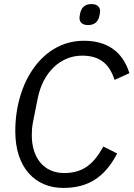

<svg xmlns="http://www.w3.org/2000/svg" viewBox="-20 -910 655 942"><path d="M412 -787C445 -787 462 -804 468 -834C470 -845 471 -850 471 -855C471 -878 455 -890 429 -890C396 -890 379 -873 373 -843C371 -832 370 -827 370 -822C370 -799 386 -787 412 -787ZM290 12C414 12 494 -41 555 -157L487 -191C442 -110 392 -61 295 -61C195 -61 136 -136 136 -246C136 -266 137 -287 142 -312L165 -427C190 -554 276 -637 383 -637C470 -637 517 -596 542 -518L615 -551C581 -659 504 -710 391 -710C189 -710 55 -508 55 -266C55 -86 154 12 290 12Z"/></svg>

Font: Braiins Sans
Style: Italic
Weight: 400
Italic angle: -11.31°
Designer: Mike Abbink, Paul van der Laan, Pieter van Rosmalen, Jiri Chlebus, Lubos Buracinsky
Foundry: Bold Monday, Sudetype
Version: Version 1.000;hotconv 1.0.109;makeotfexe 2.5.65596